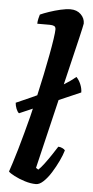

<svg xmlns="http://www.w3.org/2000/svg" viewBox="-56 -834 421 867"><g transform="rotate(5 154.5 -400.0)"><path d="M37 -312Q30 -317 24.5 -330.5Q19 -344 18 -358Q94 -391 143 -414.5Q192 -438 224 -457.5Q256 -477 281 -498Q293 -486 301 -467Q309 -448 309 -430ZM141 0Q117 0 90 -8.5Q63 -17 42 -28Q21 -39 15 -46Q20 -60 28.5 -87Q37 -114 47.5 -149.5Q58 -185 68.5 -224.5Q79 -264 89 -302Q100 -347 111.5 -397Q123 -447 133 -495.5Q143 -544 151 -586.5Q159 -629 163.5 -660Q168 -691 168 -703Q168 -715 160.5 -718.5Q153 -722 141 -722H84Q84 -733 87 -745.5Q90 -758 92 -764Q107 -771 132 -779.5Q157 -788 183 -794Q209 -800 228 -800Q257 -800 275 -782.5Q293 -765 293 -741Q293 -738 288.5 -718.5Q284 -699 279 -677L135 -73L146 -66Q157 -76 172 -96Q187 -116 202 -138.5Q217 -161 227 -177Q236 -177 245.5 -172.5Q255 -168 258 -163Q252 -142 239 -114.5Q226 -87 209.5 -60.5Q193 -34 175 -17Q157 0 141 0Z"/></g></svg>

Font: Texturina Medium 12pt
Style: Bold Italic
Weight: 700
Italic angle: -11°
Version: Version 1.002